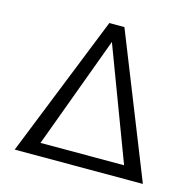

<svg xmlns="http://www.w3.org/2000/svg" viewBox="-98 -759 877 861"><g transform="rotate(15 340.5 -329.0)"><path d="M638 0H43L306 -658H376ZM535 -59 339 -579 147 -59Z"/></g></svg>

Font: Ysabeau Infant
Style: Regular
Weight: 400
Designer: Christian Thalmann (Catharsis Fonts)
Version: Version 0.003